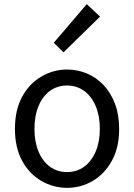

<svg xmlns="http://www.w3.org/2000/svg" viewBox="-20 -892 646 925"><path d="M303 13Q237 13 179 -20.5Q121 -54 86.5 -117.5Q52 -181 52 -271Q52 -362 86.5 -425.5Q121 -489 179 -523Q237 -557 303 -557Q353 -557 398.5 -538Q444 -519 479 -482Q514 -445 534 -392Q554 -339 554 -271Q554 -181 519 -117.5Q484 -54 427 -20.5Q370 13 303 13ZM303 -63Q350 -63 385.5 -89Q421 -115 441 -162Q461 -209 461 -271Q461 -334 441 -381Q421 -428 385.5 -454Q350 -480 303 -480Q256 -480 220.5 -454Q185 -428 165.5 -381Q146 -334 146 -271Q146 -209 165.5 -162Q185 -115 220.5 -89Q256 -63 303 -63ZM286 -640 239 -686 398 -872 462 -812Z"/></svg>

Font: Noto Sans HK Thin
Style: Regular
Weight: 400
Version: Version 2.004-H2;hotconv 1.0.118;makeotfexe 2.5.65603